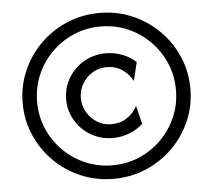

<svg xmlns="http://www.w3.org/2000/svg" viewBox="-53 -754 982 884"><g transform="rotate(-5 437.5 -312.5)"><path d="M437.5 70.8Q357.6 70.8 287.2 41Q216.7 11.1 163.5 -41.7Q110.4 -94.4 80.2 -163.9Q50 -233.3 50 -312.5Q50 -391.7 80.2 -461.1Q110.4 -530.6 163.5 -583.3Q216.7 -636.1 287.2 -666Q357.6 -695.8 437.5 -695.8Q518.1 -695.8 588.2 -666Q658.3 -636.1 711.5 -583.3Q764.6 -530.6 794.8 -461.1Q825 -391.7 825 -312.5Q825 -233.3 794.8 -163.9Q764.6 -94.4 711.5 -41.7Q658.3 11.1 588.2 41Q518.1 70.8 437.5 70.8ZM437.5 8.3Q504.2 8.3 562.2 -16.7Q620.1 -41.7 664.2 -85.8Q708.3 -129.9 733.3 -187.8Q758.3 -245.8 758.3 -312.5Q758.3 -379.2 733.3 -437.2Q708.3 -495.1 664.2 -539.2Q620.1 -583.3 562.2 -608.3Q504.2 -633.3 437.5 -633.3Q370.8 -633.3 312.8 -608.3Q254.9 -583.3 210.8 -539.2Q166.7 -495.1 141.7 -437.2Q116.7 -379.2 116.7 -312.5Q116.7 -245.8 141.7 -187.8Q166.7 -129.9 210.8 -85.8Q254.9 -41.7 312.8 -16.7Q370.8 8.3 437.5 8.3ZM450 -116.7Q408.3 -116.7 372.2 -131.9Q336.1 -147.2 308.7 -174.3Q281.2 -201.4 266 -236.8Q250.7 -272.2 250.7 -312.5Q250.7 -352.8 266 -388.2Q281.2 -423.6 308.7 -450.7Q336.1 -477.8 372.2 -493.1Q408.3 -508.3 450 -508.3Q491 -508.3 527.1 -494.1Q563.2 -479.9 589.6 -455.6L568.8 -370.1Q552.8 -402.1 521.2 -423.3Q489.6 -444.4 449.3 -444.4Q413.2 -444.4 383.7 -426.4Q354.2 -408.3 336.5 -378.5Q318.8 -348.6 318.8 -312.5Q318.8 -276.4 336.5 -246.5Q354.2 -216.7 383.7 -198.6Q413.2 -180.6 449.3 -180.6Q489.6 -180.6 521.2 -201.4Q552.8 -222.2 568.8 -254.9L589.6 -169.4Q563.2 -145.8 527.1 -131.2Q491 -116.7 450 -116.7Z"/></g></svg>

Font: Afacad Flux
Style: Regular
Weight: 400
Designer: Kristian Moeller
Foundry: Dicotype
Version: Version 1.100